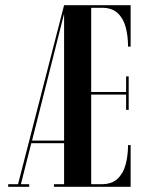

<svg xmlns="http://www.w3.org/2000/svg" viewBox="-20 -720 560 740"><path d="M11.5 0V-10H49.5L227 -700H483.5V-540.5H473.5Q473.5 -581 464.5 -615Q455.5 -649 433.5 -669.5Q411.5 -690 373 -690H331.5V-365.5H466V-425.5H476V-296.5H466V-355.5H331.5V-10H371Q410.5 -10 432.8 -30.8Q455 -51.5 464.2 -86Q473.5 -120.5 473.5 -161H483.5V0H188V-10H227V-168H100.5L60.5 -10H92.5V0ZM103.5 -178H227V-667Z"/></svg>

Font: Imbue 100pt SemiBold
Style: Regular
Weight: 600
Designer: Tyler Finck
Foundry: Etcetera Type Company
Version: Version 1.102; ttfautohint (v1.8.3)